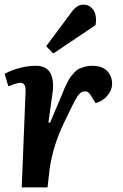

<svg xmlns="http://www.w3.org/2000/svg" viewBox="-20 -812 531 832"><path d="M292 -762.2Q314.9 -792 340.8 -792Q369.1 -792 385 -768.1Q400.9 -744.1 394 -703.1L210.9 -580.1L180.2 -611.8ZM90.8 -416Q92.8 -453.1 67.9 -453.1Q53.7 -453.1 16.1 -438L0 -492.2Q67.9 -526.9 136.2 -526.9Q218.3 -526.9 209 -418.9L189.9 -282.2L196.8 -279.8L247.1 -398.9Q255.4 -419.4 259.3 -428.5Q263.2 -437.5 271.5 -454.3Q279.8 -471.2 285.9 -479Q292 -486.8 302.2 -498Q312.5 -509.3 323 -514.2Q333.5 -519 347.9 -522.9Q362.3 -526.9 378.9 -526.9Q423.3 -526.9 444.6 -504.2Q465.8 -481.4 465.8 -448.2Q465.8 -422.4 446 -398.2Q426.3 -374 394 -365.2L380.9 -387.2Q370.6 -404.3 364.5 -410.2Q358.4 -416 347.2 -416Q329.1 -416 314.5 -392.8Q299.8 -369.6 258.8 -283.2Q206.1 -174.3 193.8 -68.8L186 0H74.2Z"/></svg>

Font: Literata Book
Style: Bold Italic
Weight: 700
Italic angle: -3°
Designer: Latin by Veronika Burian and Jose Scaglione. Greek by Irene Vlachou. Cyrillic by Vera Evstafieva
Foundry: TypeTogether
Version: Version 1.003;PS 001.003;hotconv 1.0.88;makeotf.lib2.5.64775